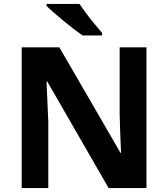

<svg xmlns="http://www.w3.org/2000/svg" viewBox="-20 -954 853 974"><path d="M281 -714 591 -179H594Q592 -228 590 -276.5Q588 -325 587 -376V-714H723V0H531L220 -540H216L225 -336V0H90V-714ZM383 -934Q398 -912 418.5 -884.5Q439 -857 460.5 -831.5Q482 -806 498 -787V-774H399Q380 -787 354.5 -806.5Q329 -826 302.5 -848Q276 -870 253 -890Q230 -910 216 -924V-934Z"/></svg>

Font: BC Sans
Style: Bold
Weight: 700
Designer: Monotype Design Team
Province of B.C.
Foundry: Monotype Imaging Inc.
Version: Version 2.000;GOOG;noto-source:20170915:90ef993387c0